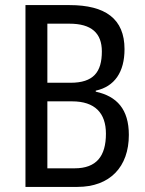

<svg xmlns="http://www.w3.org/2000/svg" viewBox="-20 -734 570 754"><path d="M80 0H284C412 0 486 -79 486 -204C486 -305 439 -356 356 -374V-378C430 -394 469 -451 469 -541C469 -660 394 -714 253 -714H80ZM166 -409V-641H253C339 -641 380 -604 380 -532C380 -451 347 -409 257 -409ZM166 -73V-336H263C353 -336 396 -290 396 -209C396 -121 359 -73 273 -73Z"/></svg>

Font: Noto Sans Condensed
Style: Regular
Weight: 400
Width: 3
Designer: Monotype Design Team
Foundry: Monotype Imaging Inc.
Version: Version 2.013